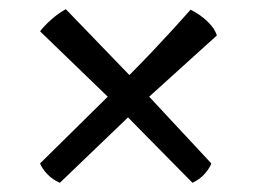

<svg xmlns="http://www.w3.org/2000/svg" viewBox="-20 -504 556 417"><path d="M110 -107Q94 -114 83 -125.5Q72 -137 67 -149L214 -294L67 -436Q77 -449 92.5 -462.5Q108 -476 123 -484L261 -341Q288 -368 313 -394.5Q338 -421 359 -444Q380 -467 394 -483Q414 -473 430 -458Q446 -443 451 -427L304 -294L439 -149Q436 -140 425.5 -127.5Q415 -115 398 -107L258 -249Z"/></svg>

Font: Texturina Medium 12pt SemiBold
Style: Regular
Weight: 600
Version: Version 1.002